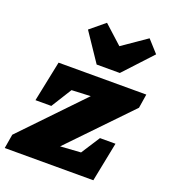

<svg xmlns="http://www.w3.org/2000/svg" viewBox="-166 -950 934 1059"><g transform="rotate(20 301.5 -421.0)"><path d="M605 -462 269 -113 389 -121 460 -231H551L505 0H-15L-1 -83L333 -431L222 -426L147 -306H54L103 -544H618ZM304 -606 193 -771 279 -842 387 -744 529 -842 593 -771 440 -606Z"/></g></svg>

Font: Piazzolla SC Black
Style: Italic
Weight: 900
Italic angle: -11.3°
Designer: Juan Pablo del Peral
Foundry: Huerta Tipografica
Version: Version 1.330